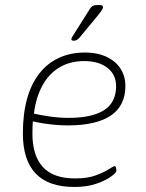

<svg xmlns="http://www.w3.org/2000/svg" viewBox="-20 -738 579 764"><path d="M276 6Q173 6 122 -47.5Q71 -101 71 -207Q71 -284 87.5 -344Q104 -404 136 -445Q168 -486 214 -507.5Q260 -529 319 -529Q355 -529 384.5 -519.5Q414 -510 435 -492.5Q456 -475 467.5 -450.5Q479 -426 479 -396Q479 -357 464.5 -327.5Q450 -298 421.5 -278.5Q393 -259 350 -249Q307 -239 250 -239Q212 -239 170 -244.5Q128 -250 96 -259L112 -264Q110 -250 109.5 -235Q109 -220 109 -206Q109 -119 150.5 -73.5Q192 -28 279 -28Q329 -28 362 -40.5Q395 -53 413.5 -65Q432 -77 436 -77Q439 -77 440.5 -73.5Q442 -70 442.5 -65.5Q443 -61 443 -57Q443 -51 422 -35.5Q401 -20 363.5 -7Q326 6 276 6ZM253 -269Q291 -269 321 -274Q351 -279 374 -289Q397 -299 412 -314Q427 -329 434.5 -349.5Q442 -370 442 -395Q442 -441 407.5 -468Q373 -495 315 -495Q259 -495 217 -470Q175 -445 149 -398Q123 -351 115 -286Q135 -281 174 -275Q213 -269 253 -269ZM273 -576Q270 -576 267 -577Q264 -578 264 -582Q264 -586 268 -592.5Q272 -599 281 -613L331 -692Q338 -704 343 -709.5Q348 -715 354.5 -716.5Q361 -718 372 -718Q383 -718 386.5 -716Q390 -714 390 -709Q390 -704 382.5 -693.5Q375 -683 355 -659L302 -595Q296 -587 291 -583Q286 -579 282 -577.5Q278 -576 273 -576Z"/></svg>

Font: Asap Thin
Style: Italic
Weight: 250
Italic angle: -6°
Designer: Pablo Cosgaya
Foundry: Omnibus-Type
Version: Version 3.001